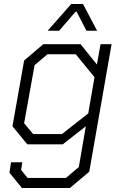

<svg xmlns="http://www.w3.org/2000/svg" viewBox="-20 -718 612 955"><path d="M535 -498 424 136 328 217H89L27 141L35 89H91L85 127L117 167H308L372 113L407 -90L292 0H116L42 -90L100 -417L195 -498H381L462 -397L480 -498ZM450 -334 357 -448H216L152 -394L100 -105L145 -51H288L419 -154ZM334 -698H393L463 -565H410L361 -660H356L274 -565H217Z"/></svg>

Font: Chakra Petch Light
Style: Italic
Weight: 300
Italic angle: -10°
Designer: Katatrad Aksorn Co.,Ltd.
Foundry: Cadson Demak Co.,Ltd.
Version: Version 1.000; ttfautohint (v1.6)